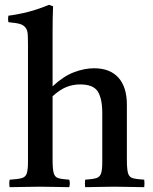

<svg xmlns="http://www.w3.org/2000/svg" viewBox="-20 -775 636 796"><path d="M333 1Q331 -15 333 -30Q364 -32 379 -36.5Q394 -41 399 -56Q404 -71 404 -104V-306Q404 -366 385.5 -395.5Q367 -425 312 -425Q283 -425 256 -414.5Q229 -404 198 -376V-114Q198 -75 202.5 -58Q207 -41 221.5 -36.5Q236 -32 267 -30Q272 -15 267 1Q242 1 212 0Q182 -1 145 -1Q108 -1 79 0Q50 1 20 1Q17 -15 20 -30Q54 -32 70 -36.5Q86 -41 91 -56Q96 -71 96 -104V-586Q96 -615 95 -632.5Q94 -650 86 -660Q78 -671 63 -675.5Q48 -680 15 -683Q12 -696 15 -710Q55 -715 96 -725.5Q137 -736 183 -755L200 -749Q199 -727 198.5 -699.5Q198 -672 198 -639V-417Q243 -459 286.5 -475.5Q330 -492 370 -492Q436 -492 471 -453Q506 -414 506 -341V-114Q506 -75 510.5 -58Q515 -41 530 -36.5Q545 -32 578 -30Q580 -15 578 1Q548 1 519.5 0Q491 -1 453 -1Q416 -1 388.5 0Q361 1 333 1Z"/></svg>

Font: Tiro Devanagari Sanskrit
Style: Regular
Weight: 400
Designer: Devanagari: John Hudson & Fiona Ross. Latin: John Hudson.
Foundry: Tiro Typeworks Ltd.
Version: Version 1.52